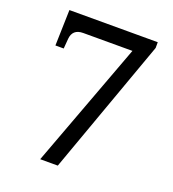

<svg xmlns="http://www.w3.org/2000/svg" viewBox="-131 -814 821 913"><g transform="rotate(20 279.5 -357.0)"><path d="M176 0 412 -634H163Q136 -634 121.5 -621Q107 -608 105 -583L101 -533H59L64 -714H511V-685L265 0Z"/></g></svg>

Font: Noto Serif Lao
Style: Regular
Weight: 400
Designer: Monotype Design Team
Foundry: Monotype Imaging Inc.
Version: Version 2.003